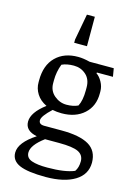

<svg xmlns="http://www.w3.org/2000/svg" viewBox="-149 -880 822 1178"><g transform="rotate(15 262.5 -291.0)"><path d="M364.7 -373Q364.7 -424.3 332.5 -453.1Q300.3 -481.9 255.4 -481.9Q210.4 -481.9 179.2 -467.3Q159.7 -417 159.7 -363.3V-344.7Q159.7 -296.9 194.3 -267.6Q229 -238.3 272 -238.3Q314.9 -238.3 345.2 -252.9Q364.7 -289.6 364.7 -354.5ZM123 105Q123 139.6 159.2 152.3Q195.3 165 258.8 164.6Q371.1 164.6 429.7 139.6Q447.8 114.3 447.8 74.2Q447.3 34.2 412.1 17.1Q377 0 290 0H200.7Q123 57.6 123 105ZM267.1 -540.5Q299.8 -540.5 341.8 -529.8H495.1L503.9 -477.5H402.3L400.4 -472.7Q421.4 -458.5 437 -430.2Q452.6 -401.9 452.6 -371.1V-358.9Q453.1 -277.3 399.4 -228.5Q345.7 -179.7 257.3 -179.7Q225.6 -179.7 199.2 -185.5Q140.1 -130.9 140.1 -104.5Q140.1 -78.1 174.8 -78.1H284.2Q400.4 -78.1 458 -44.4Q515.6 -10.7 516.1 64.9Q515.6 140.6 448.2 181.6Q380.9 222.7 264.6 223.1Q148.4 223.1 96.7 200.2Q44.9 177.2 44.9 126.5Q44.9 62 147 -4.4Q71.8 -19 71.8 -77.6Q71.8 -136.2 156.2 -199.7Q114.3 -219.7 92.8 -253.9Q71.3 -288.1 71.8 -327.1V-339.8Q71.8 -435.5 125 -488.3Q178.2 -541 267.1 -540.5ZM301.3 -617.7H220.2V-638.2L251 -804.7H301.3Z"/></g></svg>

Font: NoticiaText-Regular
Style: Regular
Weight: 400
Designer: JM Sole
Foundry: JM Sole
Version: Version 1.003